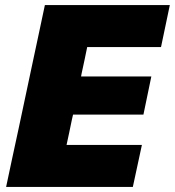

<svg xmlns="http://www.w3.org/2000/svg" viewBox="-20 -733 686 753"><path d="M4 0Q16 -56.5 27.2 -109.2Q38.5 -162 53.5 -231L105 -473.5Q120 -544 131.8 -599Q143.5 -654 156 -713H646L611.5 -548.5H322Q317 -524 311.5 -497.8Q306 -471.5 299.5 -442L298 -433H573.5L542.5 -283.5H266.5L262 -264Q256.5 -236.5 251.2 -212Q246 -187.5 241 -164.5H536.5L501 0Z"/></svg>

Font: Commissioner ExtraBold
Style: Italic
Weight: 800
Italic angle: -12°
Designer: Kostas Bartsokas
Foundry: Kostas Bartsokas
Version: Version 1.000; ttfautohint (v1.8.3)